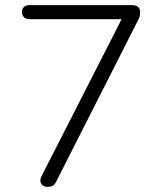

<svg xmlns="http://www.w3.org/2000/svg" viewBox="-20 -725 640 751"><path d="M166 6Q156 6 148.5 1Q141 -4 138.5 -13.5Q136 -23 142 -35L472 -682V-650H96Q82 -650 74 -657.5Q66 -665 66 -678Q66 -691 74 -698Q82 -705 96 -705H497Q512 -705 520 -698Q528 -691 528 -678Q528 -668 526 -660Q524 -652 518 -642L200 -15Q195 -4 187 1Q179 6 166 6Z"/></svg>

Font: Nunito ExtraLight Light
Style: Regular
Weight: 300
Version: Version 3.602